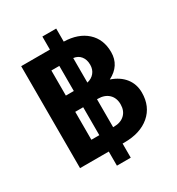

<svg xmlns="http://www.w3.org/2000/svg" viewBox="-207 -920 1054 1145"><g transform="rotate(-30 320.5 -347.5)"><path d="M259.8 97.2V0H62V-702.1H259.8V-792H355V-702.1Q453.6 -699.7 511.2 -647.5Q568.8 -595.2 568.8 -506.8Q568.8 -414.1 480 -369.1Q540.5 -348.6 573.7 -306.4Q606.9 -264.2 606.9 -206.1Q606.9 -110.8 542.2 -55.4Q477.5 0 367.2 0H355V97.2ZM360.8 -305.2H355V-112.8H360.8Q407.2 -112.8 434.6 -138.7Q461.9 -164.6 461.9 -209Q461.9 -253.4 434.6 -279.3Q407.2 -305.2 360.8 -305.2ZM205.1 -112.8H259.8V-305.2H205.1ZM205.1 -589.8V-417H259.8V-589.8ZM422.9 -503.9Q422.9 -539.6 404.8 -562.3Q386.7 -585 355 -588.9V-419.9Q386.7 -427.2 404.8 -449.5Q422.9 -471.7 422.9 -503.9Z"/></g></svg>

Font: LT Superior
Style: Bold
Weight: 400
Designer: Daniel Lyons
Foundry: LyonsType
Version: Version 1.000